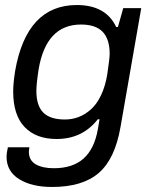

<svg xmlns="http://www.w3.org/2000/svg" viewBox="-20 -558 596 760"><path d="M186 182.1Q105.5 182.1 55.7 151.1Q5.9 120.1 5.9 62Q5.9 48.3 11.2 24.9H96.2Q94.2 38.6 94.2 42Q94.2 76.7 121.3 92.3Q148.4 107.9 192.9 107.9Q267.6 107.9 310.5 69.8Q353.5 31.7 367.2 -45.9Q369.1 -54.7 371.3 -69.6Q373.5 -84.5 374 -85.9H367.2Q306.2 -7.8 204.1 -7.8Q122.6 -7.8 77.4 -55.2Q32.2 -102.5 32.2 -195.8Q32.2 -228.5 40 -277.8Q85.9 -538.1 284.2 -538.1Q398.9 -538.1 439.9 -451.2H446.8L467.8 -525.9H539.1L457 -55.2Q435.1 71.3 370.8 126.7Q306.6 182.1 186 182.1ZM236.8 -85Q265.1 -85 290.5 -94.5Q315.9 -104 339.1 -124.3Q362.3 -144.5 379.6 -180.4Q397 -216.3 404.8 -265.1Q414.1 -327.1 414.1 -345.2Q414.1 -402.8 386.5 -431.9Q358.9 -460.9 300.8 -460.9Q162.6 -460.9 132.8 -283.2Q124 -225.6 124 -198.2Q124 -139.6 151.4 -112.3Q178.7 -85 236.8 -85Z"/></svg>

Font: Archivo
Style: Italic
Weight: 400
Italic angle: -10°
Designer: Hector Gatti
Foundry: Omnibus-Type
Version: Version 2.001